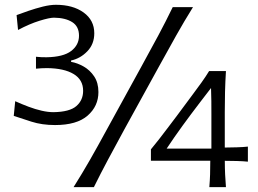

<svg xmlns="http://www.w3.org/2000/svg" viewBox="-20 -773 1065 793"><path d="M207.2 -256.5Q297.3 -256.5 341.9 -295.5Q386.5 -334.5 386.5 -392.7Q386.5 -431.2 369 -457.4Q351.5 -483.5 325.5 -498.3Q299.5 -513 273.6 -517.5V-523.1Q312 -531.4 340.7 -561.2Q369.4 -590.9 369.4 -635.6Q369.4 -689.5 325.3 -721.4Q281.2 -753.2 211.1 -753.2Q186.8 -753.2 156.4 -745.6Q126 -737.9 97.4 -728.1Q68.8 -718.3 48.5 -710.6L54.5 -649.2Q102.2 -674.6 143.4 -687.3Q184.5 -700 202.9 -700Q250.2 -699.4 278.3 -681.6Q306.3 -663.9 306.3 -625.6Q306.3 -587.1 273.9 -562.4Q241.4 -537.6 172 -536.5Q160.7 -536.5 150 -536.9Q139.2 -537.3 128.6 -538.6V-489.3Q139.9 -490.5 151.3 -491.1Q162.8 -491.7 174.2 -491.7Q244.5 -491 283.9 -467.4Q323.3 -443.8 323.3 -398Q323.3 -359.2 295.5 -335Q267.7 -310.8 201.2 -309.7Q178.1 -309.7 151.9 -315.8Q125.7 -321.8 98 -332.2Q70.3 -342.6 42.8 -355L36.8 -294.4Q66.1 -284.5 109.8 -270.5Q153.5 -256.5 207.2 -256.5ZM283.8 0H367.7Q396.1 -57.5 425.6 -112.6Q455.1 -167.7 493.9 -239.1L636.2 -497.6Q676.9 -571.4 708.4 -627.6Q739.9 -683.7 777.1 -743.5H693.4Q664.4 -683.7 634.4 -627.6Q604.4 -571.4 563.7 -497.6L421.8 -239.1Q383 -167.7 351.5 -112.6Q320 -57.5 283.8 0ZM908.5 -108.8Q932.6 -108.6 958.8 -108Q984.9 -107.3 1003.8 -105.3V-167.5Q984.9 -165.4 958.7 -164.6Q932.5 -163.7 908.4 -163.6V-309.9Q908.4 -351.5 909.4 -393.7Q910.5 -435.9 913.2 -479.6H843.7Q829.5 -456.2 812 -431.9Q794.6 -407.5 776.9 -384.1L712.7 -297.6Q696 -275.6 675.9 -248.9Q655.7 -222.2 636.6 -197.5Q617.5 -172.9 603.3 -156.2V-109.2H848.5Q848.4 -77.8 847.7 -52.9Q846.9 -28.1 844.6 0H913.2Q910.9 -27.9 909.8 -52.7Q908.6 -77.4 908.5 -108.8ZM668.3 -159.2Q699.4 -206.2 734 -253.8Q768.6 -301.3 804.6 -348.3L851.6 -409.5Q852.6 -382.4 852.9 -355Q853.1 -327.7 853.1 -300.5V-159.2Z"/></svg>

Font: Pinar-VF
Style: Regular
Weight: 300
Designer: Amin Abedi
Version: Version 3.0